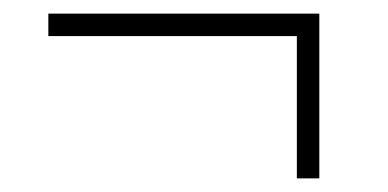

<svg xmlns="http://www.w3.org/2000/svg" viewBox="-20 -389 570 282"><path d="M416 -127V-336H51V-369H449V-127Z"/></svg>

Font: Noto Sans Mono Condensed ExtraLight
Style: Regular
Weight: 200
Width: 3
Designer: Monotype Design Team
Foundry: Monotype Imaging Inc.
Version: Version 2.014; ttfautohint (v1.8.4.7-5d5b)